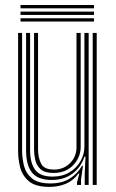

<svg xmlns="http://www.w3.org/2000/svg" viewBox="-20 -730 457 758"><path d="M175 7.8Q120.2 7.8 94 -14.5Q67.8 -36.8 59.6 -69.4Q51.5 -102 51.5 -133V-600H67.2V-135.2Q67.2 -106 74.6 -76Q82 -46 105.9 -25.9Q129.8 -5.8 179.2 -5.8Q224 -5.8 255 -24.8Q286 -43.8 303.8 -75.5H307.5L299.8 -20.5V0H284V-9.5L293.2 -45.2H290Q269.5 -17 240.2 -4.6Q211 7.8 175 7.8ZM346 0V-600H361.8V0ZM191.2 -47.2Q156.2 -47.2 140 -62.2Q123.8 -77.2 119.1 -98.6Q114.5 -120 114.5 -139.5V-600H130.2V-140.2Q130.2 -109.8 141.6 -85.1Q153 -60.5 193.2 -60.5Q231 -60.5 256.5 -85.9Q282 -111.2 282 -149V-600H298.5V-150Q298.5 -109 269 -78.1Q239.5 -47.2 191.2 -47.2ZM183.2 -19.5Q129.5 -19.8 106.2 -48.8Q83 -77.8 83 -136V-600H98.8V-137.5Q98.8 -87.2 118.5 -60Q138.2 -32.8 187.8 -32.8Q226.5 -32.8 254.6 -49.9Q282.8 -67 298 -94Q313.2 -121 313.2 -150.8V-600H330V0H314.5V-44L317.5 -111.8H313.5Q298.8 -68 264.9 -43.6Q231 -19.2 183.2 -19.5ZM61 -697.2V-710.2H351.2V-697.2ZM61 -671V-684.2H351.2V-671ZM61 -645V-658H351.2V-645Z"/></svg>

Font: Big Shoulders Inline Text
Style: Regular
Weight: 400
Designer: Patric King
Foundry: XO Type Co
Version: Version 1.000